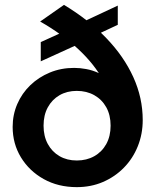

<svg xmlns="http://www.w3.org/2000/svg" viewBox="-20 -754 640 789"><path d="M295.5 15Q219 15 159.5 -18.2Q100 -51.5 66 -107.5Q32 -163.5 32 -232.5Q32 -282.5 51 -326.5Q70 -370.5 104.5 -403.8Q139 -437 185 -456Q231 -475 284.5 -475Q309 -475 334.5 -470.2Q360 -465.5 384 -454.5Q408 -443.5 427.5 -425L404 -424Q385.5 -457.5 359.8 -489.8Q334 -522 301.2 -552.5Q268.5 -583 229.2 -611.5Q190 -640 145 -665.5L243 -734Q344 -673 416.5 -597.8Q489 -522.5 527.8 -437.2Q566.5 -352 566.5 -260.5Q566.5 -203 546.2 -152.8Q526 -102.5 489.2 -65Q452.5 -27.5 403.2 -6.2Q354 15 295.5 15ZM295.5 -94.5Q336 -94.5 367.5 -112.2Q399 -130 416.8 -162.2Q434.5 -194.5 434.5 -237.5Q434.5 -281 416.8 -313Q399 -345 367.5 -362.8Q336 -380.5 295.5 -380.5Q255.5 -380.5 224.8 -362.8Q194 -345 176.5 -313Q159 -281 159 -237.5Q159 -194.5 176.5 -162.2Q194 -130 224.8 -112.2Q255.5 -94.5 295.5 -94.5ZM147.5 -502V-581L308 -654V-658L464 -731V-652L308 -579V-575Z"/></svg>

Font: Geologica Cursive Medium
Style: Regular
Weight: 500
Designer: Sindre Bremnes, Frode Helland
Foundry: Monokrom Skriftforlag AS
Version: Version 1.010;gftools[0.9.28]